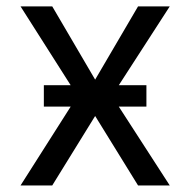

<svg xmlns="http://www.w3.org/2000/svg" viewBox="-20 -565 580 585"><path d="M139.2 -545.5H42.6L195.3 -305.4H113.6V-240.1H195.3L42.6 0H139.2L269.9 -211.6L400.6 0H497.2L342 -240.1H426.1V-305.4H342L497.2 -545.5H400.6L269.9 -322.4Z"/></svg>

Font: Magic Ui Pro
Style: Regular
Weight: 400
Designer: Stefan Endress, Andreas Faust
Version: Version 1.000;FEAKit 1.0